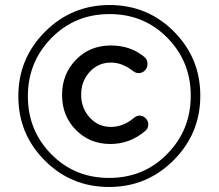

<svg xmlns="http://www.w3.org/2000/svg" viewBox="-20 -732 870 764"><path d="M53 -348V-350Q53 -499 159 -605.5Q265 -712 416 -712Q567 -712 672 -606.5Q777 -501 777 -352V-350Q777 -201 671 -94.5Q565 12 414 12Q263 12 158 -93.5Q53 -199 53 -348ZM414 -24Q552 -24 645.5 -119.5Q739 -215 739 -350V-352Q739 -487 646 -581.5Q553 -676 416 -676Q278 -676 184.5 -580.5Q91 -485 91 -350V-348Q91 -213 184 -118.5Q277 -24 414 -24ZM419 -159Q337 -159 282 -215Q227 -271 227 -353V-355Q227 -437 282 -494Q337 -551 421 -551Q498 -551 551 -508Q567 -497 567 -478Q567 -462 556.5 -451.5Q546 -441 531 -441Q520 -441 507 -451Q466 -483 421 -483Q371 -483 337 -446Q303 -409 303 -356V-354Q303 -302 337 -264.5Q371 -227 421 -227Q471 -227 513 -263Q524 -272 535 -272Q549 -272 559.5 -261.5Q570 -251 570 -237Q570 -221 559 -212Q498 -159 419 -159Z"/></svg>

Font: Quicksand
Style: Bold
Weight: 700
Designer: Andrew Paglinawan
Foundry: Andrew Paglinawan
Version: 1.002